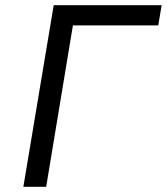

<svg xmlns="http://www.w3.org/2000/svg" viewBox="-20 -720 643 740"><path d="M70 0 187 -700H603L590 -622H261L158 0Z"/></svg>

Font: CommitMono
Style: Italic
Weight: 400
Monospace: yes
Designer: Eigil Nikolajsen
Foundry: Eigil Nikolajsen
Version: Version 1.143